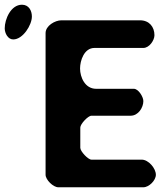

<svg xmlns="http://www.w3.org/2000/svg" viewBox="-80 -793 711 813"><path d="M574 -644C574 -679 552 -707 513 -707H180C153 -707 113 -684 113 -653V-53C113 -32 145 0 167 0H527C551 0 580 -29 580 -53C580 -80 549 -117 520 -117H307C293 -117 260 -152 260 -167V-253C260 -268 293 -303 307 -303H473C506 -303 527 -338 527 -365C527 -383 506 -417 487 -417H327C280 -417 259 -466 259 -503C259 -536 276 -590 320 -590H527C552 -590 574 -622 574 -644ZM-60 -673C-60 -653 -47 -626 -24 -626C17 -626 55 -687 55 -723C55 -748 42 -773 13 -773C-34 -773 -60 -712 -60 -673Z"/></svg>

Font: Asimov Print
Style: Regular
Weight: 500
Designer: Google
Version: Version 2.000980: 2014